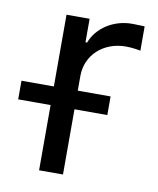

<svg xmlns="http://www.w3.org/2000/svg" viewBox="-105 -608 545 663"><g transform="rotate(10 167.5 -277.0)"><path d="M76.7 -228.7H-36.9V-294H76.7V-545.5H157.7V-463.1H163.4Q170.8 -483.3 184.8 -500Q198.9 -516.7 217.5 -528.8Q236.2 -540.8 258.5 -547.4Q280.9 -554 305.4 -554Q310 -554 316.2 -553.8Q322.4 -553.6 328.5 -553.4Q334.5 -553.3 340.2 -553.1Q345.9 -552.9 349.4 -552.6V-467.3Q347.3 -468 342.2 -468.9Q337 -469.8 330.1 -470.7Q323.2 -471.6 315 -472.3Q306.8 -473 298.3 -473Q268.5 -473 243.3 -463.4Q218 -453.8 199.6 -436.8Q181.1 -419.7 170.8 -396.3Q160.5 -372.9 160.5 -345.2V-294H275.6V-228.7H160.5V0H76.7Z"/></g></svg>

Font: Fast_Sans
Style: Regular
Weight: 400
Designer: Rasmus Andersson
Foundry: rsms
Version: Version 3.018;git-588b23468